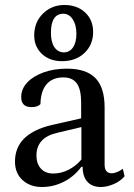

<svg xmlns="http://www.w3.org/2000/svg" viewBox="-20 -737 536 769"><path d="M148 12Q101 12 70.5 -15.5Q40 -43 40 -90Q40 -201 186 -236L305 -263V-326Q305 -379 287.5 -403Q270 -427 234 -427Q190 -427 166.5 -399.5Q143 -372 142 -320Q131 -308 106 -308Q65 -308 65 -348Q65 -381 89 -406.5Q113 -432 154.5 -447Q196 -462 248 -462Q325 -462 362 -424.5Q399 -387 399 -306V-78Q399 -43 427 -43Q438 -43 450.5 -48.5Q463 -54 472 -61L479 -31Q462 -11 435 0.5Q408 12 384 12Q349 12 330 -9Q311 -30 311 -69H306Q277 -30 235.5 -9Q194 12 148 12ZM193 -42Q225 -42 254.5 -57Q284 -72 306 -98V-228L209 -205Q126 -186 126 -114Q126 -81 144 -61.5Q162 -42 193 -42ZM228 -492Q179 -492 148 -521Q117 -550 117 -595Q117 -648 152 -682.5Q187 -717 238 -717Q289 -717 321 -687Q353 -657 353 -609Q353 -558 318.5 -525Q284 -492 228 -492ZM236 -527Q260 -528 273 -548Q286 -568 286 -602Q286 -637 271.5 -659.5Q257 -682 233 -682Q184 -681 184 -606Q184 -569 197.5 -548.5Q211 -528 236 -527Z"/></svg>

Font: Petrona Medium
Style: Regular
Weight: 500
Designer: Ringo R. Seeber
Foundry: Ringo R. Seeber
Version: Version 2.001; ttfautohint (v1.8.3)